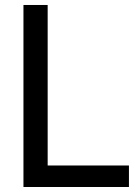

<svg xmlns="http://www.w3.org/2000/svg" viewBox="-20 -747 538 767"><path d="M495.1 -85.9H170.4V-727.1H73.7V0H495.1Z"/></svg>

Font: SG Kara SemiBold
Style: Regular
Weight: 400
Designer: Damoon Khanjanzadeh
Version: Version 1.000